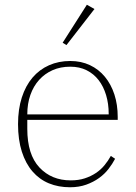

<svg xmlns="http://www.w3.org/2000/svg" viewBox="-20 -777 572 809"><path d="M275 12Q226 12 186 -4.5Q146 -21 117 -54.5Q88 -88 72 -138Q56 -188 56 -254Q56 -317 72 -366.5Q88 -416 117 -450Q146 -484 186.5 -502Q227 -520 276 -520Q322 -520 359 -502.5Q396 -485 422 -453.5Q448 -422 462 -379Q476 -336 476 -284V-272H95V-234Q95 -126 146 -71.5Q197 -17 278 -17Q311 -17 337 -25.5Q363 -34 384 -48Q405 -62 420.5 -81Q436 -100 447 -120L465 -108Q454 -87 437.5 -65.5Q421 -44 397.5 -27Q374 -10 343.5 1Q313 12 275 12ZM438 -295V-297Q438 -340 427 -376.5Q416 -413 395.5 -439.5Q375 -466 345 -481Q315 -496 276 -496Q235 -496 202 -481.5Q169 -467 145 -440.5Q121 -414 108 -377Q95 -340 95 -295ZM244 -597 346 -757 378 -739 260 -587Z"/></svg>

Font: IBM Plex Serif ExtraLight
Style: Regular
Weight: 200
Designer: Mike Abbink, Paul van der Laan, Pieter van Rosmalen
Foundry: Bold Monday
Version: Version 2.5